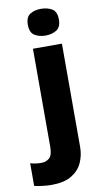

<svg xmlns="http://www.w3.org/2000/svg" viewBox="-166 -908 588 1103"><g transform="rotate(-10 128.0 -356.5)"><path d="M67 -782Q67 -828 93.5 -844Q120 -860 157 -860Q194 -860 221 -844Q248 -828 248 -782Q248 -737 221 -720.5Q194 -704 157 -704Q120 -704 93.5 -720.5Q67 -737 67 -782ZM42 147Q18 147 -10.5 143.5Q-39 140 -58 135V3Q-41 8 -26.5 10Q-12 12 7 12Q34 12 53 -4.5Q72 -21 72 -71V-642H241V-40Q241 10 221.5 52.5Q202 95 158.5 121Q115 147 42 147Z"/></g></svg>

Font: Noto Sans Telugu UI ExtraBold
Style: Regular
Weight: 800
Designer: Jelle Bosma - Monotype Design Team
Foundry: Monotype Imaging Inc.
Version: Version 2.005; ttfautohint (v1.8.4.7-5d5b)